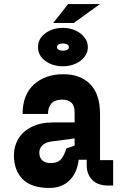

<svg xmlns="http://www.w3.org/2000/svg" viewBox="-20 -920 640 952"><path d="M541 0H517Q464 0 437 -28.3Q410 -56.6 410 -100V-128H370Q362.6 -62.4 324.3 -25.2Q286 12 224 12Q136 12 92.5 -31.5Q49 -75 49 -150Q49 -194.2 70.8 -231.3Q92.6 -268.4 136.6 -290.7Q180.6 -313 244 -313H350V-363Q350 -395.6 334.2 -410.8Q318.4 -426 288.6 -426Q252.4 -426 235.2 -407.4Q218 -388.8 218 -355H92Q92 -450.4 148.2 -501.2Q204.4 -552 294 -552Q379.2 -552 427.6 -502.3Q476 -452.6 476 -355V-126H541ZM309 -183.8 350 -198V-233.8L232.8 -218.2Q202.8 -213.8 188 -197.4Q173.2 -181 175 -157.8Q177.4 -131.2 196.2 -119.9Q215 -108.6 244.4 -112.2Q271.4 -115.2 285.2 -133.4Q299 -151.6 309 -183.8ZM292 -781.8Q325.5 -781.8 353.4 -769.3Q381.4 -756.8 398.5 -734.9Q415.6 -713 415.6 -686Q415.6 -659 398.5 -637.4Q381.4 -615.8 353.4 -603.6Q325.4 -591.4 291.9 -591.4Q240.6 -591.4 204.5 -618.1Q168.4 -644.8 168.4 -686.3Q168.4 -727.8 204.5 -754.8Q240.5 -781.8 292 -781.8ZM292.1 -668.8Q303.8 -668.8 312.7 -673Q321.6 -677.2 321.6 -686.6Q321.6 -696 312.6 -700.2Q303.6 -704.4 291.9 -704.4Q280.2 -704.4 271.3 -700.2Q262.4 -696 262.4 -686.6Q262.4 -677.2 271.4 -673Q280.4 -668.8 292.1 -668.8ZM475.8 -900 345.8 -806H243.8L317.8 -900Z"/></svg>

Font: Fliege Mono Thin
Style: Regular
Weight: 100
Version: Version 0.020;Glyphs 3.3 (3306)